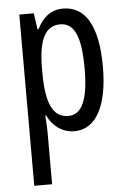

<svg xmlns="http://www.w3.org/2000/svg" viewBox="-55 -587 572 868"><g transform="rotate(-5 231.0 -153.5)"><path d="M263 -547C215 -547 175 -522 146 -464H141L131 -537H65V240H146V0C146 -20 144 -44 142 -72H146C171 -20 216 10 268 10C366 10 421 -92 421 -269C421 -454 366 -547 263 -547ZM245 -477C312 -477 338 -407 338 -268C338 -127 308 -61 246 -61C178 -61 146 -124 146 -265V-285C146 -417 178 -477 245 -477Z"/></g></svg>

Font: Noto Sans UI Condensed
Style: Regular
Weight: 400
Width: 3
Designer: Monotype Design Team
Foundry: Monotype Imaging Inc.
Version: Version 1.901